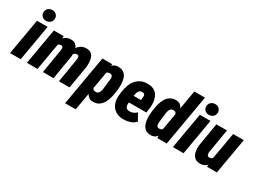

<svg xmlns="http://www.w3.org/2000/svg" viewBox="-57 -1497 3247 2448"><g transform="rotate(30 1566.0 -273.5)"><path d="M246.1 -528.3 154.8 0H-2L89.8 -528.3ZM106 -662.1Q106 -698.7 130.9 -721.7Q155.8 -744.6 190.9 -745.1Q225.6 -745.6 250.2 -723.9Q274.9 -702.1 274.9 -666.5Q274.9 -630.4 250 -607.4Q225.1 -584.5 189.9 -584Q155.3 -583.5 130.9 -605.2Q106.4 -627 106 -662.1Z M473.1 -407.7 401.9 0H246.1L337.9 -528.3H482.9ZM434.1 -281.7 403.3 -280.3Q406.2 -321.8 417.2 -367.4Q428.2 -413.1 450 -452.6Q471.7 -492.2 507.3 -516.4Q543 -540.5 594.7 -538.6Q631.8 -537.6 653.8 -519.5Q675.8 -501.5 686 -473.9Q696.3 -446.3 698.2 -414.1Q700.2 -381.8 696.8 -352.5L638.7 0H481.9L536.6 -332Q538.1 -346.2 540.8 -364.7Q543.5 -383.3 538.8 -397.5Q534.2 -411.6 512.2 -412.1Q489.3 -413.6 475.3 -399.4Q461.4 -385.3 452.9 -363.8Q444.3 -342.3 440.2 -320.1Q436 -297.9 434.1 -281.7ZM668.5 -282.2 630.9 -281.2Q634.3 -323.2 645 -368.7Q655.8 -414.1 676.5 -453.1Q697.3 -492.2 732.4 -515.9Q767.6 -539.6 819.8 -538.6Q861.8 -537.1 885.7 -517.6Q909.7 -498 919.7 -467.3Q929.7 -436.5 931.4 -401.1Q933.1 -365.7 929.7 -332.5L874 0H717.8L772.5 -333Q773.9 -346.7 776.4 -365.2Q778.8 -383.8 774.2 -397.9Q769.5 -412.1 748 -412.6Q723.6 -412.6 709.2 -399.2Q694.8 -385.7 686.8 -365Q678.7 -344.2 675.3 -321.8Q671.9 -299.3 668.5 -282.2Z M1189.5 -418 1081.5 203.1H925.3L1052.2 -528.3H1196.8ZM1421.4 -290 1414.6 -241.2Q1410.2 -198.2 1397.7 -153.3Q1385.3 -108.4 1362.8 -70.8Q1340.3 -33.2 1304.4 -10.7Q1268.6 11.7 1216.3 9.8Q1171.4 7.8 1147.2 -19.5Q1123 -46.9 1112.8 -87.4Q1102.5 -127.9 1100.6 -170.2Q1098.6 -212.4 1099.6 -243.2L1104.5 -278.3Q1110.4 -313.5 1121.8 -358.4Q1133.3 -403.3 1153.8 -444.6Q1174.3 -485.8 1206.1 -513.2Q1237.8 -540.5 1284.2 -539.1Q1335.4 -537.6 1365.5 -514.4Q1395.5 -491.2 1408.7 -454.3Q1421.9 -417.5 1423.8 -374Q1425.8 -330.6 1421.4 -290ZM1259.8 -240.7 1265.1 -290Q1266.1 -304.2 1269.5 -324Q1272.9 -343.8 1273.2 -364Q1273.4 -384.3 1264.9 -397.9Q1256.3 -411.6 1234.4 -412.6Q1208.5 -413.6 1193.4 -402.6Q1178.2 -391.6 1170.2 -373.3Q1162.1 -355 1158.9 -333.7Q1155.8 -312.5 1154.3 -292.5L1147 -231Q1143.6 -209.5 1140.6 -183.3Q1137.7 -157.2 1146.2 -137.7Q1154.8 -118.2 1186.5 -116.7Q1211.4 -115.2 1225.3 -127.7Q1239.3 -140.1 1246.1 -159.7Q1252.9 -179.2 1255.4 -200.9Q1257.8 -222.7 1259.8 -240.7Z M1666 9.8Q1614.3 8.8 1575 -9.3Q1535.6 -27.3 1510.5 -59.3Q1485.4 -91.3 1475.1 -134Q1464.8 -176.8 1469.2 -227.1L1476.6 -284.7Q1483.4 -338.4 1501 -384.8Q1518.6 -431.2 1548.6 -466.3Q1578.6 -501.5 1622.1 -520.8Q1665.5 -540 1724.6 -538.1Q1777.8 -536.6 1812.7 -515.6Q1847.7 -494.6 1866.9 -459.5Q1886.2 -424.3 1892.1 -380.4Q1897.9 -336.4 1892.6 -289.1L1881.3 -212.4H1523.9L1542 -315.4L1741.7 -314.9L1745.1 -334.5Q1747.6 -352.1 1748.5 -369.4Q1749.5 -386.7 1741.9 -398.7Q1734.4 -410.6 1711.9 -412.6Q1684.6 -413.6 1669.9 -401.6Q1655.3 -389.6 1648.2 -369.9Q1641.1 -350.1 1638.2 -327.4Q1635.3 -304.7 1633.3 -284.7L1626 -226.6Q1624 -207 1623.5 -188.2Q1623 -169.4 1628.2 -153.6Q1633.3 -137.7 1645.8 -128.2Q1658.2 -118.7 1683.1 -117.7Q1713.4 -116.7 1740.2 -127.7Q1767.1 -138.7 1788.6 -160.2L1846.2 -59.1Q1826.2 -32.7 1795.7 -17.8Q1765.1 -2.9 1731.2 3.7Q1697.3 10.3 1666 9.8Z M2170.4 -130.4 2277.8 -750H2434.6L2304.7 0H2165ZM1934.6 -238.3 1940.4 -287.6Q1945.8 -331.1 1958 -376.2Q1970.2 -421.4 1992.4 -458.7Q2014.6 -496.1 2051 -518.3Q2087.4 -540.5 2140.6 -538.1Q2184.6 -536.1 2208.7 -507.1Q2232.9 -478 2243.2 -436.3Q2253.4 -394.5 2255.4 -351.6Q2257.3 -308.6 2256.3 -278.3L2251.5 -244.1Q2246.1 -210.9 2233.6 -167Q2221.2 -123 2199.5 -82Q2177.7 -41 2146.2 -14.6Q2114.7 11.7 2071.3 10.3Q2020 9.3 1990.7 -14.4Q1961.4 -38.1 1948 -75.4Q1934.6 -112.8 1932.4 -155.8Q1930.2 -198.7 1934.6 -238.3ZM2096.2 -287.6 2090.3 -237.8Q2089.4 -224.1 2086.4 -204.3Q2083.5 -184.6 2083.7 -164.6Q2084 -144.5 2092.3 -130.9Q2100.6 -117.2 2122.6 -116.2Q2153.3 -114.7 2169.9 -133.3Q2186.5 -151.9 2193.1 -179Q2199.7 -206.1 2201.2 -230.5L2209 -290.5Q2210.4 -305.2 2213.6 -325.2Q2216.8 -345.2 2215.3 -364.7Q2213.9 -384.3 2204.3 -397.5Q2194.8 -410.6 2171.4 -412.1Q2147 -413.1 2132.3 -401.1Q2117.7 -389.2 2110.6 -369.4Q2103.5 -349.6 2100.6 -327.9Q2097.7 -306.2 2096.2 -287.6Z M2643.6 -528.3 2552.2 0H2395.5L2487.3 -528.3ZM2503.4 -662.1Q2503.4 -698.7 2528.3 -721.7Q2553.2 -744.6 2588.4 -745.1Q2623 -745.6 2647.7 -723.9Q2672.4 -702.1 2672.4 -666.5Q2672.4 -630.4 2647.5 -607.4Q2622.6 -584.5 2587.4 -584Q2552.7 -583.5 2528.3 -605.2Q2503.9 -627 2503.4 -662.1Z M2909.2 -136.7 2977.5 -528.3H3134.3L3042.5 0H2897ZM2938 -238.3 2972.7 -238.8Q2968.8 -200.7 2959 -156.7Q2949.2 -112.8 2929.7 -74.5Q2910.2 -36.1 2877.4 -12.5Q2844.7 11.2 2795.4 10.3Q2754.4 9.8 2729 -8.1Q2703.6 -25.9 2689.9 -54.7Q2676.3 -83.5 2672.9 -117.9Q2669.4 -152.3 2673.3 -186.5L2730.5 -528.3H2886.7L2828.6 -184.6Q2827.6 -176.3 2827.4 -164.8Q2827.1 -153.3 2829.6 -142.6Q2832 -131.8 2838.4 -124.5Q2844.7 -117.2 2857.4 -116.7Q2890.1 -114.7 2906.2 -135.3Q2922.4 -155.8 2928.7 -184.8Q2935.1 -213.9 2938 -238.3Z"/></g></svg>

Font: Roboto Condensed Black
Style: Italic
Weight: 900
Italic angle: -12°
Designer: Christian Robertson
Foundry: Google
Version: Version 3.008; 2023